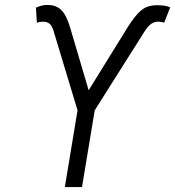

<svg xmlns="http://www.w3.org/2000/svg" viewBox="-20 -755 707 775"><path d="M241.7 0 293 -309.6 197.3 -626.5Q190.4 -650.4 180.4 -658.9Q170.4 -667.5 153.8 -667.5Q147.5 -667.5 140.4 -666.3Q133.3 -665 128.9 -663.1L125 -724.1Q139.6 -730.5 150.4 -732.9Q161.1 -735.4 175.3 -734.9Q208 -734.4 228.5 -713.4Q249 -692.4 263.7 -641.6L337.9 -390.6L495.6 -645.5Q523.4 -689.9 548.3 -711.9Q573.2 -733.9 612.8 -733.9Q627.4 -733.9 640.9 -732.4Q654.3 -731 667 -725.6L642.6 -663.1Q638.7 -665 632.1 -666.3Q625.5 -667.5 619.1 -667.5Q603.5 -667.5 590.6 -658.9Q577.6 -650.4 562.5 -626.5L362.3 -309.6L311 0Z"/></svg>

Font: Inter 16pt Light
Style: Italic
Weight: 300
Italic angle: -9.3988°
Version: Version 4.001;git-66647c0bb